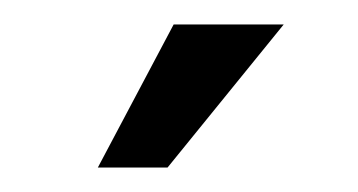

<svg xmlns="http://www.w3.org/2000/svg" viewBox="-20 -701 293 157"><path d="M117 -564 212 -681H122L60 -564Z"/></svg>

Font: Maven Pro
Style: Medium
Weight: 500
Designer: Joe Prince
Foundry: Joe Prince
Version: Version 1.003